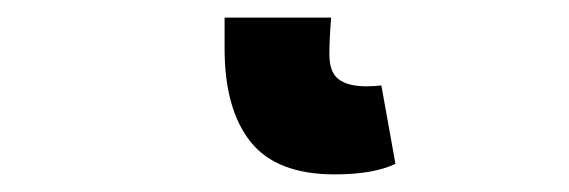

<svg xmlns="http://www.w3.org/2000/svg" viewBox="-20 40 646 218"><path d="M235 95V60H356Q354 84 354 102Q354 122 364.5 130Q375 138 396 138Q405 138 413 137L429 226Q404 238 360 238Q294 238 264.5 201Q235 164 235 95Z"/></svg>

Font: Nebula Sans Bold
Style: Regular
Weight: 700
Designer: Paul D. Hunt for Adobe (as Source Sans)
Foundry: Nebula Entertainment & Broadcasting LLC
Version: Version 1.010